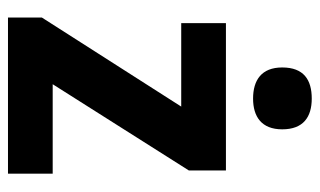

<svg xmlns="http://www.w3.org/2000/svg" viewBox="-180 -621 801 481"><g transform="rotate(90 220.5 -380.5)"><path d="M227 -761C180 -761 149 -741 149 -687C149 -635 181 -614 227 -614C272 -614 304 -635 304 -687C304 -740 273 -761 227 -761ZM415 0V-112H191L407 -453V-546H38V-434H247L24 -85V0Z"/></g></svg>

Font: Noto Sans Arabic UI SmCn
Style: Bold
Weight: 700
Width: 4
Designer: Monotype Design Team, Nadine Chahine and Nizar Qandah
Foundry: Monotype Imaging Inc.
Version: Version 2.010